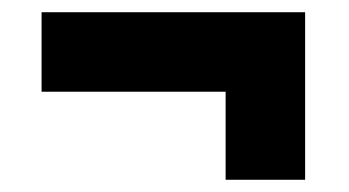

<svg xmlns="http://www.w3.org/2000/svg" viewBox="-20 -388 570 314"><path d="M48 -368H479V-94H349V-238H48Z"/></svg>

Font: TypoPRO Titillium Maps
Style: 999 wt
Weight: 900
Designer: Campivisivi
Foundry: Accademia di Belle Arti di Urbino and students of MA course of Visual design
Version: Version 001.001